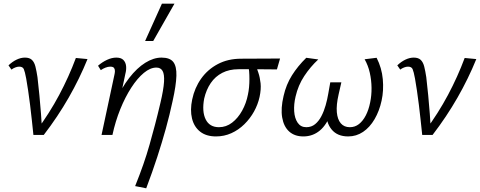

<svg xmlns="http://www.w3.org/2000/svg" viewBox="-20 -731 2600 1040"><path d="M161 0Q157 -38 152.5 -80Q148 -122 143 -162.5Q138 -203 132.5 -240Q127 -277 122 -305Q115 -343 109 -356.5Q103 -370 84 -370Q74 -370 62.5 -365.5Q51 -361 42 -354L26 -377Q47 -397 70 -408Q93 -419 115 -419Q140 -419 153 -406.5Q166 -394 172 -370Q178 -346 183 -313Q189 -264 193.5 -214.5Q198 -165 202 -115.5Q206 -66 207 -17L177 -22Q248 -118 300.5 -216.5Q353 -315 391 -417L454 -411Q411 -305 352 -202Q293 -99 217 0Z M712 277Q737 215 756 160.5Q775 106 790 53Q805 0 819.5 -55Q834 -110 849 -174Q866 -246 868.5 -287.5Q871 -329 860.5 -347Q850 -365 827 -365Q794 -365 759 -336Q724 -307 691 -256Q658 -205 631.5 -139.5Q605 -74 589 0H544Q568 -99 603 -177Q638 -255 680 -309Q722 -363 767 -391Q812 -419 855 -419Q900 -419 918.5 -395.5Q937 -372 935.5 -320.5Q934 -269 915 -184Q899 -109 878.5 -35Q858 39 832 119Q806 199 772 289ZM530 0 600 -327Q602 -335 602.5 -345Q603 -355 598 -362.5Q593 -370 577 -370Q565 -370 551 -364.5Q537 -359 526 -351L511 -375Q534 -395 560 -407Q586 -419 610 -419Q636 -419 648.5 -406Q661 -393 663 -373Q665 -353 659 -331L589 0ZM766 -509 857 -711H925L810 -509Z M1150 8Q1097 8 1064 -18Q1031 -44 1020 -89.5Q1009 -135 1021 -192Q1034 -255 1069.5 -305Q1105 -355 1160 -384Q1215 -413 1286 -413L1497 -414L1480 -355Q1419 -356 1366 -356Q1313 -356 1272 -356Q1222 -356 1184 -336.5Q1146 -317 1121.5 -281Q1097 -245 1086 -197Q1073 -127 1094 -84.5Q1115 -42 1166 -42Q1205 -42 1237 -66.5Q1269 -91 1291.5 -131.5Q1314 -172 1323 -219Q1327 -237 1329 -258.5Q1331 -280 1331 -302.5Q1331 -325 1329.5 -344Q1328 -363 1324 -374L1363 -384Q1371 -362 1379.5 -337Q1388 -312 1391.5 -280Q1395 -248 1386 -206Q1377 -165 1356 -127Q1335 -89 1303.5 -58Q1272 -27 1233 -9.5Q1194 8 1150 8Z M1623 8Q1576 8 1546.5 -18.5Q1517 -45 1508.5 -94.5Q1500 -144 1516 -211Q1530 -273 1561.5 -323Q1593 -373 1639 -418L1704 -409Q1661 -369 1628 -319Q1595 -269 1581 -208Q1571 -166 1573.5 -128Q1576 -90 1592.5 -66Q1609 -42 1639 -42Q1667 -42 1687 -58.5Q1707 -75 1721 -102Q1735 -129 1744 -161Q1753 -193 1758 -223L1769 -285H1829L1814 -219Q1801 -162 1804.5 -123Q1808 -84 1826 -63Q1844 -42 1875 -42Q1903 -42 1924.5 -59Q1946 -76 1961.5 -106Q1977 -136 1985 -176Q1993 -214 1992.5 -255.5Q1992 -297 1983 -337Q1974 -377 1955 -410L2020 -418Q2048 -363 2053.5 -302Q2059 -241 2047 -186Q2035 -130 2009 -85.5Q1983 -41 1946.5 -16.5Q1910 8 1866 8Q1807 8 1776 -30Q1745 -68 1748 -128L1775 -123Q1751 -56 1712.5 -24Q1674 8 1623 8Z M2267 0Q2263 -38 2258.5 -80Q2254 -122 2249 -162.5Q2244 -203 2238.5 -240Q2233 -277 2228 -305Q2221 -343 2215 -356.5Q2209 -370 2190 -370Q2180 -370 2168.5 -365.5Q2157 -361 2148 -354L2132 -377Q2153 -397 2176 -408Q2199 -419 2221 -419Q2246 -419 2259 -406.5Q2272 -394 2278 -370Q2284 -346 2289 -313Q2295 -264 2299.5 -214.5Q2304 -165 2308 -115.5Q2312 -66 2313 -17L2283 -22Q2354 -118 2406.5 -216.5Q2459 -315 2497 -417L2560 -411Q2517 -305 2458 -202Q2399 -99 2323 0Z"/></svg>

Font: Ysabeau Infant
Style: Italic
Weight: 400
Italic angle: -12°
Designer: Christian Thalmann (Catharsis Fonts)
Version: Version 2.001;gftools[0.9.30]; featfreeze: ss01,ss02,lnum